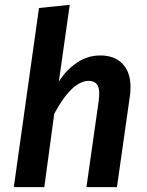

<svg xmlns="http://www.w3.org/2000/svg" viewBox="-20 -773 608 793"><path d="M519 -414Q519 -392 517 -380L463 0H337L388 -359Q390 -379 390 -385Q390 -415 378.5 -427Q367 -439 347 -439Q277 -439 204 -303L163 0H37L141 -740L268 -753L223 -436Q255 -486 299 -515Q343 -544 394 -544Q453 -544 486 -509.5Q519 -475 519 -414Z"/></svg>

Font: FiraGO Medium
Style: Italic
Weight: 500
Italic angle: -8°
Designer: bBox Type GmbH
Foundry: bBox Type GmbH
Version: Version 1.001